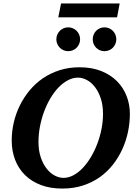

<svg xmlns="http://www.w3.org/2000/svg" viewBox="-20 -1077 792 1113"><path d="M577.1 -417Q577.1 -467.3 564.2 -506.3Q551.3 -545.4 530.5 -572.3Q509.8 -599.1 483.9 -613Q458 -627 432.1 -627Q402.3 -627 373.8 -611.8Q345.2 -596.7 319.8 -570.6Q294.4 -544.4 272.9 -508.5Q251.5 -472.7 236.1 -431.4Q220.7 -390.1 211.9 -345Q203.1 -299.8 203.1 -254.9Q203.1 -203.1 216.6 -164.1Q230 -125 251 -98.6Q272 -72.3 297.6 -59.1Q323.2 -45.9 348.1 -45.9Q377.4 -45.9 406 -61.3Q434.6 -76.7 460 -103.5Q485.4 -130.4 506.8 -166.3Q528.3 -202.1 543.9 -243.4Q559.6 -284.7 568.4 -329.1Q577.1 -373.5 577.1 -417ZM732.9 -417Q732.9 -365.7 722.2 -313.7Q711.4 -261.7 689.7 -213.6Q668 -165.5 635.3 -123.5Q602.5 -81.5 559.1 -50.5Q515.6 -19.5 460.9 -1.7Q406.2 16.1 340.8 16.1Q271 16.1 216.6 -4.6Q162.1 -25.4 124.5 -62.7Q86.9 -100.1 67.4 -151.1Q47.9 -202.1 47.9 -263.2Q47.9 -314.9 59.8 -366.7Q71.8 -418.5 95 -465.6Q118.2 -512.7 151.9 -553.2Q185.5 -593.8 229.2 -623.5Q272.9 -653.3 326.2 -670.2Q379.4 -687 440.9 -687Q513.2 -687 567.9 -664.8Q622.6 -642.6 659.2 -605.2Q695.8 -567.9 714.4 -519Q732.9 -470.2 732.9 -417ZM444.3 -849.1Q444.3 -835 439 -822.5Q433.6 -810.1 424.3 -800.5Q415 -791 402.3 -785.6Q389.6 -780.3 375.5 -780.3Q361.3 -780.3 348.6 -785.6Q335.9 -791 326.7 -800.5Q317.4 -810.1 312 -822.5Q306.6 -835 306.6 -849.1Q306.6 -863.3 312 -876Q317.4 -888.7 326.7 -898.2Q335.9 -907.7 348.6 -913.1Q361.3 -918.5 375.5 -918.5Q389.6 -918.5 402.3 -913.1Q415 -907.7 424.3 -898.2Q433.6 -888.7 439 -876Q444.3 -863.3 444.3 -849.1ZM654.3 -849.1Q654.3 -835 648.9 -822.5Q643.6 -810.1 634.3 -800.5Q625 -791 612.3 -785.6Q599.6 -780.3 585.4 -780.3Q571.3 -780.3 558.8 -785.6Q546.4 -791 537.1 -800.5Q527.8 -810.1 522.7 -822.5Q517.6 -835 517.6 -849.1Q517.6 -863.3 522.7 -876Q527.8 -888.7 537.1 -898.2Q546.4 -907.7 558.8 -913.1Q571.3 -918.5 585.4 -918.5Q599.6 -918.5 612.3 -913.1Q625 -907.7 634.3 -898.2Q643.6 -888.7 648.9 -876Q654.3 -863.3 654.3 -849.1ZM658.7 -976.6H317.9L334 -1057.1H673.8Z"/></svg>

Font: Charis SIL Afr
Style: Bold Italic
Weight: 700
Italic angle: -11°
Foundry: SIL International
Version: Version 5.000